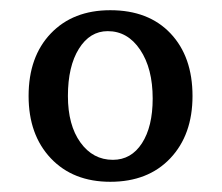

<svg xmlns="http://www.w3.org/2000/svg" viewBox="-20 -682 434 376"><path d="M36 -494Q36 -571 79.5 -616.5Q123 -662 196 -662Q271 -662 314 -616.5Q357 -571 357 -494Q357 -418 313.5 -372Q270 -326 196 -326Q123 -326 79.5 -372Q36 -418 36 -494ZM279 -489Q279 -548 254.5 -584.5Q230 -621 191 -621Q156 -621 134.5 -586.5Q113 -552 113 -494Q113 -437 137.5 -403Q162 -369 201 -369Q237 -369 258 -401.5Q279 -434 279 -489Z"/></svg>

Font: Kurale
Style: Regular
Weight: 400
Designer: Eduardo Rodriguez Tunni
Foundry: Eduardo Rodriguez Tunni
Version: Version 2.000